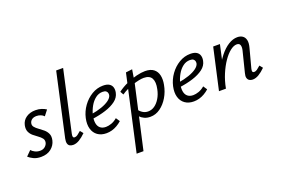

<svg xmlns="http://www.w3.org/2000/svg" viewBox="-124 -1119 2659 1816"><g transform="rotate(-20 1205.5 -211.0)"><path d="M126 9Q82 9 50.5 -6.5Q19 -22 1 -39L50 -88Q62 -73 85.5 -61Q109 -49 137 -49Q167 -49 186.5 -65.5Q206 -82 211 -104Q216 -129 202 -147Q188 -165 165 -181Q142 -197 119.5 -216Q97 -235 85.5 -261.5Q74 -288 82 -326Q92 -372 130.5 -398.5Q169 -425 224 -425Q258 -425 284.5 -416Q311 -407 331 -394L289 -340Q277 -354 257 -362Q237 -370 215 -370Q185 -370 167.5 -356.5Q150 -343 146 -323Q141 -301 155.5 -283.5Q170 -266 193 -250Q216 -234 239 -214.5Q262 -195 274.5 -168Q287 -141 278 -101Q267 -54 227.5 -22.5Q188 9 126 9Z M450 6Q429 6 415 -2.5Q401 -11 396.5 -29.5Q392 -48 398 -77L538 -711H608L472 -97Q468 -78 471 -67.5Q474 -57 488 -57Q502 -57 517 -67.5Q532 -78 553 -97L578 -66Q544 -32 512 -13Q480 6 450 6Z M784 10Q731 10 695.5 -15.5Q660 -41 647 -86.5Q634 -132 647 -192Q661 -255 699 -308Q737 -361 790.5 -393Q844 -425 904 -425Q945 -425 967 -410.5Q989 -396 995.5 -372Q1002 -348 996 -321Q987 -275 945.5 -243.5Q904 -212 841 -192Q778 -172 703 -162L706 -207Q769 -217 817 -234Q865 -251 894 -272.5Q923 -294 929 -318Q931 -327 929 -339.5Q927 -352 916 -361.5Q905 -371 880 -371Q841 -371 808.5 -346Q776 -321 753.5 -281Q731 -241 720 -197Q710 -153 715 -119Q720 -85 741.5 -66.5Q763 -48 799 -48Q824 -48 854.5 -58.5Q885 -69 914 -94L940 -55Q918 -35 892 -20Q866 -5 839 2.5Q812 10 784 10Z M984 289 1152 -468 1217 -476 1196 -348 1053 289ZM1227 6Q1193 6 1167 -6Q1141 -18 1123.5 -37Q1106 -56 1097 -78L1126 -110Q1143 -82 1168.5 -65.5Q1194 -49 1224 -49Q1259 -49 1289 -69.5Q1319 -90 1342.5 -128.5Q1366 -167 1376 -217Q1391 -286 1370.5 -324Q1350 -362 1291 -362Q1269 -362 1240.5 -356Q1212 -350 1180 -339.5Q1148 -329 1116.5 -314Q1085 -299 1058 -280L1039 -314Q1085 -348 1136.5 -371Q1188 -394 1237.5 -406Q1287 -418 1324 -418Q1380 -418 1411 -393.5Q1442 -369 1451 -327.5Q1460 -286 1450 -235Q1438 -169 1405.5 -114.5Q1373 -60 1327 -27Q1281 6 1227 6Z M1663 10Q1610 10 1574.5 -15.5Q1539 -41 1526 -86.5Q1513 -132 1526 -192Q1540 -255 1578 -308Q1616 -361 1669.5 -393Q1723 -425 1783 -425Q1824 -425 1846 -410.5Q1868 -396 1874.5 -372Q1881 -348 1875 -321Q1866 -275 1824.5 -243.5Q1783 -212 1720 -192Q1657 -172 1582 -162L1585 -207Q1648 -217 1696 -234Q1744 -251 1773 -272.5Q1802 -294 1808 -318Q1810 -327 1808 -339.5Q1806 -352 1795 -361.5Q1784 -371 1759 -371Q1720 -371 1687.5 -346Q1655 -321 1632.5 -281Q1610 -241 1599 -197Q1589 -153 1594 -119Q1599 -85 1620.5 -66.5Q1642 -48 1678 -48Q1703 -48 1733.5 -58.5Q1764 -69 1793 -94L1819 -55Q1797 -35 1771 -20Q1745 -5 1718 2.5Q1691 10 1663 10Z M2257 6Q2237 6 2223 -3Q2209 -12 2204 -30Q2199 -48 2207 -77L2259 -285Q2267 -317 2260 -338Q2253 -359 2226 -359Q2196 -359 2160.5 -331.5Q2125 -304 2091 -254.5Q2057 -205 2029.5 -140Q2002 -75 1988 0H1937Q1961 -99 1996.5 -177Q2032 -255 2075 -309.5Q2118 -364 2164 -392.5Q2210 -421 2254 -421Q2285 -421 2306.5 -406.5Q2328 -392 2335 -362Q2342 -332 2329 -285L2279 -97Q2274 -78 2277 -67.5Q2280 -57 2294 -57Q2309 -57 2324 -67.5Q2339 -78 2360 -97L2385 -66Q2351 -32 2319 -13Q2287 6 2257 6ZM1918 0 2011 -416H2079L1987 0Z"/></g></svg>

Font: Ysabeau Office Medium
Style: Italic
Weight: 500
Italic angle: -12°
Designer: Christian Thalmann (Catharsis Fonts)
Version: Version 2.001;gftools[0.9.30]; featfreeze: tnum,lnum,ss02